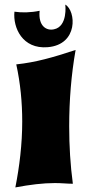

<svg xmlns="http://www.w3.org/2000/svg" viewBox="-20 -800 399 838"><path d="M310 -582C210 -549 136 -528 51 -519C69 -437 77 -353 77 -270C77 -171 65 -73 47 18C111 6 167 -1 220 -1C250 -1 274 2 298 2C287 -79 282 -164 282 -249C282 -362 291 -474 310 -582ZM265 -780C265 -780 277 -684 215 -672C183 -665 146 -686 153 -753C115 -745 75 -744 43 -749C36 -679 78 -585 188 -594C323 -605 312 -753 265 -780Z"/></svg>

Font: Shojumaru
Style: Regular
Weight: 400
Designer: Astigmatic (AOETI)
Foundry: Astigmatic (AOETI)
Version: Version 1.000